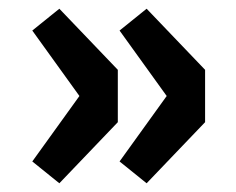

<svg xmlns="http://www.w3.org/2000/svg" viewBox="-20 -472 540 440"><path d="M116 -52 250 -192V-312L116 -452L54 -402L162 -252L54 -102ZM316 -52 450 -192V-312L316 -452L254 -402L362 -252L254 -102Z"/></svg>

Font: Source Sans Pro Black
Style: Regular
Weight: 900
Designer: Paul D. Hunt
Foundry: Adobe Systems Incorporated
Version: Version 3.006;hotconv 1.0.111;makeotfexe 2.5.65597